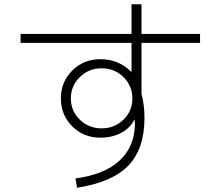

<svg xmlns="http://www.w3.org/2000/svg" viewBox="-20 -832 1040 905"><path d="M613 -267Q593 -228 550.5 -205.5Q508 -183 453 -183Q374 -183 320.5 -236.5Q267 -290 267 -368Q267 -446 320.5 -499.5Q374 -553 453 -553Q539 -553 598 -494L600 -495V-630H77V-672H600V-812H647V-672H923V-630H647V-390Q661 -336 661 -277Q661 -131 585.5 -52Q510 27 343 53L336 9Q472 -9 543 -74.5Q614 -140 616 -245Q616 -248 615.5 -255Q615 -262 615 -266ZM356 -468.5Q314 -427 314 -368Q314 -309 356 -268Q398 -227 459 -227Q520 -227 562 -268Q604 -309 604 -368Q604 -427 562 -468.5Q520 -510 459 -510Q398 -510 356 -468.5Z"/></svg>

Font: M PLUS 1p Light
Style: Regular
Weight: 300
Version: Version 1.061